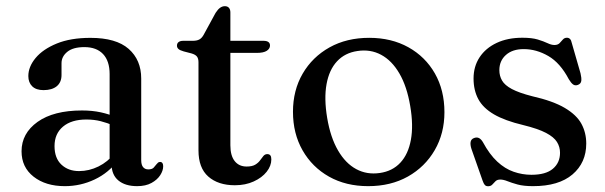

<svg xmlns="http://www.w3.org/2000/svg" viewBox="-20 -606 2006 637"><path d="M350.1 -61.9V-71.9L343.7 -75.1V-360.3Q343.7 -403.6 321.9 -426.7Q300.1 -449.7 260.1 -449.7Q222.2 -449.7 203.2 -434Q184.1 -418.3 184.1 -396.4V-357.2Q184.1 -332.9 168.3 -319.9Q152.4 -307 124.4 -307Q99.9 -307 86.9 -319.6Q74 -332.3 74 -353.6Q74 -384.5 98.1 -413.6Q122.3 -442.7 168.3 -461.6Q214.3 -480.4 280 -480.4Q365.3 -480.4 406.9 -443.8Q448.5 -407.1 448.5 -345.5V-75Q448.5 -58.9 454.8 -51.5Q461 -44 471.9 -44Q484.3 -44 489.7 -49.7Q495.1 -55.4 499 -60.8Q501.6 -64 504.3 -66.4Q507 -68.7 511.1 -68.7Q516.3 -68.7 518.9 -64.9Q521.4 -61 521.4 -54.5Q521.4 -40 511.6 -24.8Q501.7 -9.5 482.6 1Q463.4 11.6 435 11.6Q395.4 11.6 372.7 -7.3Q350.1 -26.1 350.1 -61.9ZM51.5 -104.1Q51.5 -163.6 104.6 -201.6Q157.8 -239.5 252.1 -239.5Q286.1 -239.5 314.6 -233.3Q343 -227 364.8 -217.1L356.8 -189.5Q336.1 -198.2 314.2 -203.9Q292.4 -209.5 266.7 -209.5Q217 -209.5 189 -185.9Q160.9 -162.3 160.9 -121.3Q160.9 -81.2 183.8 -59.8Q206.6 -38.4 242.2 -38.4Q275.6 -38.4 306.7 -53.7Q337.7 -69 360.1 -97.2L370.6 -73.4Q340.9 -32.8 294.1 -10.6Q247.3 11.6 195 11.6Q131.6 11.6 91.5 -19.8Q51.5 -51.1 51.5 -104.1Z M615.6 -428.7 589.4 -435.5Q576.6 -439.1 571.8 -443.7Q567.1 -448.3 567.1 -454.4Q567.1 -462.3 572.6 -466.5Q578.2 -470.6 587.7 -470.6H619.4Q632.8 -470.6 641 -474.9Q649.3 -479.1 655.7 -490.6L695.2 -563.2Q702.7 -574.9 710.2 -580.2Q717.7 -585.5 725.9 -585.5Q734.7 -585.5 739.5 -580.1Q744.3 -574.6 744.3 -564.7V-124.1Q744.3 -89.7 758.6 -71.6Q772.9 -53.5 798.2 -53.5Q816.6 -53.5 826.9 -59.7Q837.1 -65.9 842.9 -74.1Q848.7 -82.3 853.9 -88.5Q859.1 -94.7 866.9 -94.7Q873.3 -94.7 876.8 -90.6Q880.2 -86.4 880.2 -77.2Q880.2 -55.7 864.7 -36.1Q849.2 -16.5 821.8 -4Q794.4 8.6 759.2 8.6Q703.8 8.6 671.1 -20.2Q638.5 -48.9 638.5 -107.1V-399.5Q638.5 -411.9 633.4 -418.4Q628.3 -424.9 615.6 -428.7ZM696.8 -430.5V-470.6H854.4Q864.8 -470.6 870.3 -466.7Q875.8 -462.8 875.8 -455.1Q875.8 -444.5 865.1 -437.5Q854.4 -430.5 831.4 -430.5Z M1205 -480.5Q1278.6 -480.5 1334.9 -449.2Q1391.2 -417.8 1422.9 -362.2Q1454.5 -306.6 1454.5 -233.8Q1454.5 -163.4 1422.3 -107.9Q1390.1 -52.3 1333.3 -20.3Q1276.4 11.6 1201.5 11.6Q1127.9 11.6 1071.7 -19.9Q1015.6 -51.5 983.8 -107.3Q952 -163 952 -235.1Q952 -306.4 984.2 -361.7Q1016.4 -417 1073.3 -448.8Q1130.1 -480.5 1205 -480.5ZM1240.3 -32.1Q1282.1 -38.1 1308.3 -66.3Q1334.5 -94.4 1343.2 -142.1Q1352 -189.8 1341 -254.3Q1330.1 -319.3 1305.1 -362.2Q1280.2 -405.1 1244.5 -424.2Q1208.9 -443.3 1166.2 -436.8Q1124.4 -430.8 1098.2 -402.6Q1072 -374.5 1063.4 -326.9Q1054.7 -279.3 1065.5 -214.6Q1076.4 -149.8 1101.5 -106.8Q1126.5 -63.8 1162.1 -44.8Q1197.6 -25.8 1240.3 -32.1Z M1717.5 -443.1Q1680.2 -443.1 1658.5 -423.7Q1636.7 -404.3 1636.7 -373.3Q1636.7 -354.1 1645.7 -338.7Q1654.6 -323.3 1678.1 -310.7Q1701.6 -298.1 1745.1 -286.9Q1814.7 -271.1 1853.9 -247.9Q1893.1 -224.7 1909.1 -195.1Q1925 -165.5 1925 -129.7Q1925 -66.2 1879.4 -27.3Q1833.7 11.6 1748.5 11.6Q1717.4 11.6 1697.2 6.1Q1677 0.5 1663.6 -4.9Q1650.1 -10.3 1639.7 -10.3Q1629.5 -10.3 1623.9 -4.7Q1618.3 0.8 1613.3 6.4Q1608.3 11.9 1599.4 11.9Q1592.3 11.9 1588.4 7.6Q1584.6 3.4 1580.9 -7.3L1544.1 -112Q1539.7 -125.9 1541.4 -135.2Q1543.1 -144.4 1552.6 -148Q1562 -151.6 1569.2 -147.9Q1576.4 -144.2 1582 -134.6Q1604.1 -93.6 1629.8 -69.8Q1655.4 -46 1684.2 -36.1Q1712.9 -26.1 1743.1 -26.1Q1790.7 -26.1 1814.3 -46.1Q1838 -66.1 1838 -99.1Q1838 -118.7 1827.9 -134.9Q1817.9 -151.2 1791.5 -165.1Q1765 -179 1716.1 -191Q1655 -205.5 1618.8 -226.6Q1582.7 -247.7 1566.9 -277.1Q1551.1 -306.6 1551.1 -345.7Q1551.1 -385.4 1571.1 -415.9Q1591.2 -446.4 1627.7 -463.6Q1664.1 -480.8 1713.2 -480.8Q1744.6 -480.8 1764.2 -474.9Q1783.8 -468.9 1796.6 -462.8Q1809.3 -456.7 1819.4 -456.7Q1830.5 -456.7 1836.5 -462.8Q1842.4 -468.9 1847.5 -474.9Q1852.6 -480.8 1861 -480.8Q1866.9 -480.8 1871.1 -476.7Q1875.3 -472.6 1877.3 -462.4L1906 -362.8Q1909.6 -347.8 1908.6 -338Q1907.5 -328.3 1897.5 -324.4Q1888.3 -320.9 1881.4 -325.8Q1874.5 -330.8 1867.1 -343.2Q1838.7 -397.3 1799.1 -420.2Q1759.5 -443.1 1717.5 -443.1Z"/></svg>

Font: Fraunces
Style: Regular
Weight: 900
Version: Version 1.000;[b76b70a41]